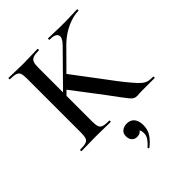

<svg xmlns="http://www.w3.org/2000/svg" viewBox="-250 -754 1160 1160"><g transform="rotate(-45 329.5 -174.5)"><path d="M109 -81V-544Q109 -573 104 -587.5Q99 -602 82.5 -607.5Q66 -613 33 -613Q31 -613 31 -619Q31 -625 33 -625Q59 -625 90 -623.5Q121 -622 156 -622Q194 -622 225 -623.5Q256 -625 280 -625Q283 -625 283 -619Q283 -613 280 -613Q248 -613 232 -607Q216 -601 210 -586Q204 -571 204 -542V-81Q204 -52 209.5 -37Q215 -22 231 -17Q247 -12 280 -12Q284 -12 284 -6Q284 0 280 0Q255 0 224.5 -1Q194 -2 156 -2Q121 -2 89 -1Q57 0 32 0Q30 0 30 -6Q30 -12 32 -12Q65 -12 81.5 -17Q98 -22 103.5 -37Q109 -52 109 -81ZM369 -145 224 -335 294 -399 444 -200Q485 -144 514 -108.5Q543 -73 562 -52.5Q581 -32 596 -23.5Q611 -15 625 -13.5Q639 -12 656 -12Q659 -12 659 -6Q659 0 656 0Q612 0 585 0Q558 0 544 0Q531 0 522 1Q513 2 506 2Q492 2 482.5 -3Q473 -8 460.5 -23Q448 -38 426.5 -67Q405 -96 369 -145ZM143 -268 401 -530Q438 -567 430 -590Q422 -613 371 -613Q369 -613 369 -619Q369 -625 371 -625Q398 -625 425 -623.5Q452 -622 496 -622Q541 -622 567 -623.5Q593 -625 618 -625Q621 -625 621 -619Q621 -613 618 -613Q575 -613 523 -590Q471 -567 426 -524L170 -266ZM337 275Q333 277 329.5 273Q326 269 330 266Q349 250 362.5 231Q376 212 376 191Q376 168 368 159.5Q360 151 348 149L372 134Q374 155 363 166Q352 177 330 177Q310 177 297.5 163Q285 149 285 126Q285 100 302.5 87.5Q320 75 343 75Q375 75 391.5 96Q408 117 408 153Q408 193 388 222Q368 251 337 275Z"/></g></svg>

Font: Cormorant Garamond Light SemiBold
Style: Regular
Weight: 600
Version: Version 4.001